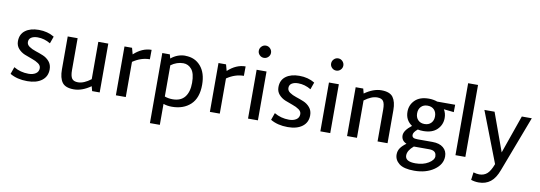

<svg xmlns="http://www.w3.org/2000/svg" viewBox="-72 -1336 5908 2102"><g transform="rotate(10 2881.5 -285.5)"><path d="M237 16Q124 16 45 -31L73 -110Q147 -66 237 -66Q286 -66 317.5 -87Q349 -108 349 -147Q349 -177 319.5 -198Q290 -219 248 -233Q206 -247 163.5 -264.5Q121 -282 91.5 -315.5Q62 -349 62 -397Q62 -476 118 -517.5Q174 -559 267 -559Q365 -559 439 -514L411 -435Q343 -476 269 -476Q225 -476 198 -459Q171 -442 171 -408Q171 -378 200.5 -357.5Q230 -337 272 -323.5Q314 -310 356.5 -292.5Q399 -275 428.5 -240Q458 -205 458 -153Q458 -74 399 -29Q340 16 237 16Z M930 -543H1041V0H957L943 -52Q846 16 755 16Q661 16 625.5 -33Q590 -82 590 -176V-543H700V-187Q700 -123 719 -95.5Q738 -68 787 -68Q852 -68 930 -128Z M1520 -558 1519 -453Q1422 -453 1331 -391V0H1221V-543H1305L1324 -473Q1416 -558 1520 -558Z M1897 -559V-558Q2002 -558 2066.5 -483.5Q2131 -409 2131 -277Q2131 -130 2052.5 -56.5Q1974 17 1845 17Q1793 17 1751 2V235H1641V-544H1725L1737 -500Q1808 -559 1897 -559ZM1839 -65Q1930 -65 1974.5 -121.5Q2019 -178 2019 -279Q2019 -383 1981.5 -428.5Q1944 -474 1888 -474Q1816 -474 1751 -427V-80Q1791 -65 1839 -65Z M2565 -558 2564 -453Q2467 -453 2376 -391V0H2266V-543H2350L2369 -473Q2461 -558 2565 -558Z M2677 -752Q2677 -780 2697 -800.5Q2717 -821 2745 -821Q2773 -821 2793 -800.5Q2813 -780 2813 -752Q2813 -725 2793 -705Q2773 -685 2745 -685Q2717 -685 2697 -705Q2677 -725 2677 -752ZM2690 0V-543H2800V0Z M3133 16Q3020 16 2941 -31L2969 -110Q3043 -66 3133 -66Q3182 -66 3213.5 -87Q3245 -108 3245 -147Q3245 -177 3215.5 -198Q3186 -219 3144 -233Q3102 -247 3059.5 -264.5Q3017 -282 2987.5 -315.5Q2958 -349 2958 -397Q2958 -476 3014 -517.5Q3070 -559 3163 -559Q3261 -559 3335 -514L3307 -435Q3239 -476 3165 -476Q3121 -476 3094 -459Q3067 -442 3067 -408Q3067 -378 3096.5 -357.5Q3126 -337 3168 -323.5Q3210 -310 3252.5 -292.5Q3295 -275 3324.5 -240Q3354 -205 3354 -153Q3354 -74 3295 -29Q3236 16 3133 16Z M3481 -752Q3481 -780 3501 -800.5Q3521 -821 3549 -821Q3577 -821 3597 -800.5Q3617 -780 3617 -752Q3617 -725 3597 -705Q3577 -685 3549 -685Q3521 -685 3501 -705Q3481 -725 3481 -752ZM3494 0V-543H3604V0Z M4076 -559H4075Q4170 -559 4205.5 -509.5Q4241 -460 4241 -367V0H4130V-355Q4130 -420 4111.5 -447Q4093 -474 4044 -474Q3979 -474 3901 -415V0H3791V-543H3875L3889 -490Q3986 -559 4076 -559Z M4897 -543 4896 -461 4784 -473Q4809 -432 4809 -380Q4809 -304 4755.5 -251.5Q4702 -199 4602 -199Q4570 -199 4541 -205Q4495 -167 4495 -138Q4495 -117 4509.5 -108Q4524 -99 4558 -99H4723Q4801 -99 4844 -63Q4887 -27 4887 33Q4887 123 4799 184.5Q4711 246 4579 246Q4463 246 4411.5 205Q4360 164 4360 104Q4360 64 4381 33Q4402 2 4446 -30Q4388 -55 4388 -113Q4388 -168 4472 -233Q4396 -284 4396 -378Q4396 -454 4449.5 -506.5Q4503 -559 4603 -559Q4654 -559 4697 -543ZM4602 -277Q4648 -277 4675 -305Q4702 -333 4702 -379Q4702 -425 4675.5 -453Q4649 -481 4602 -481Q4557 -481 4530 -453Q4503 -425 4503 -379Q4503 -333 4530 -305Q4557 -277 4602 -277ZM4782 49H4781Q4781 -14 4701 -14H4543H4531Q4465 41 4465 96Q4465 164 4579 164Q4664 164 4723 128Q4782 92 4782 49Z M4996 0V-800H5106V0Z M5638 -543H5749L5515 74Q5481 167 5427.5 208.5Q5374 250 5298 250Q5251 250 5212 236L5223 151Q5261 162 5288 162Q5340 162 5375 131.5Q5410 101 5439 24L5440 21L5222 -543H5335L5489 -118Z"/></g></svg>

Font: Martel Sans DemiBold
Style: Regular
Weight: 600
Designer: Dan Reynolds and Mathieu Réguer
Foundry: Dan Reynolds and Mathieu Réguer
Version: Version 1.001;PS 001.001;hotconv 1.0.70;makeotf.lib2.5.58329